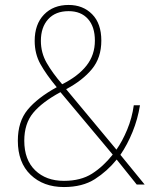

<svg xmlns="http://www.w3.org/2000/svg" viewBox="-20 -745 626 775"><path d="M257 -725Q315 -725 352 -687.5Q389 -650 389 -581Q389 -512 351 -466Q313 -420 247 -385L450 -141Q474 -175 493.5 -222Q513 -269 520 -320H545Q536 -264 515 -212.5Q494 -161 466 -120L564 0H532L451 -101Q413 -54 363 -22Q313 10 238 10Q155 10 103.5 -39.5Q52 -89 52 -177Q52 -254 91.5 -302Q131 -350 209 -393Q166 -445 143 -486.5Q120 -528 120 -580Q120 -647 157.5 -686Q195 -725 257 -725ZM257 -700Q204 -700 174.5 -667.5Q145 -635 145 -580Q145 -532 168.5 -491Q192 -450 231 -405Q295 -437 329 -480Q363 -523 363 -581Q363 -637 335 -668.5Q307 -700 257 -700ZM224 -373Q150 -333 114 -289.5Q78 -246 78 -177Q78 -100 122 -57.5Q166 -15 238 -15Q306 -15 351.5 -44Q397 -73 435 -121Z"/></svg>

Font: Noto Sans Gurmukhi UI SemiCondensed Thin
Style: Regular
Weight: 100
Width: 4
Designer: Jelle Bosma - Monotype Design Team
Foundry: Monotype Imaging Inc.
Version: Version 2.004; ttfautohint (v1.8.4.7-5d5b)